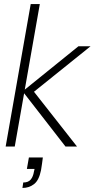

<svg xmlns="http://www.w3.org/2000/svg" viewBox="-20 -725 468 950"><path d="M304 0 92 -273 368 -496H428L132 -258L134 -289L361 0ZM8 0 132 -705H177L53 0ZM91 205 95 178Q120 178 132 163.5Q144 149 148 124L151 111H113L123 54H192Q190 70 188 84.5Q186 99 183 117Q173 167 148.5 186Q124 205 91 205Z"/></svg>

Font: DM Sans 36pt ExtraLight
Style: Italic
Weight: 250
Italic angle: -10°
Designer: Colophon Foundry, Jonny Pinhorn
Foundry: Colophon Foundry
Version: Version 4.004;gftools[0.9.30]